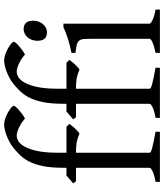

<svg xmlns="http://www.w3.org/2000/svg" viewBox="48 -845 797 933"><g transform="rotate(-90 446.5 -378.5)"><path d="M398.9 -710Q398.9 -706.1 391.8 -698.2Q384.8 -690.4 375 -682.1Q365.2 -673.8 354.7 -666.5Q344.2 -659.2 336.9 -655.8Q325.2 -666 313.2 -673.6Q301.3 -681.2 290.3 -686Q279.3 -690.9 269.8 -693.4Q260.3 -695.8 253.9 -695.8Q241.2 -695.8 226.8 -687.3Q212.4 -678.7 200 -656.2Q187.5 -633.8 179.2 -595.2Q170.9 -556.6 170.9 -496.1V-454.1H296.9L311 -439.9Q306.6 -433.1 300 -425.3Q293.5 -417.5 286.9 -410.6Q280.3 -403.8 273.9 -398.2Q267.6 -392.6 263.2 -390.6Q252 -396.5 231 -402.1Q210 -407.7 170.9 -407.7V-49.8Q170.9 -46.9 176 -43.9Q181.2 -41 193.4 -37.8Q205.6 -34.7 224.9 -30.5Q244.1 -26.4 272.9 -21V0H29.3V-21Q63 -26.9 80.3 -35.4Q97.7 -43.9 97.7 -49.8V-407.7H32.2L22 -421.4L60.1 -454.1H97.7V-469.2Q97.7 -526.9 105.5 -566.2Q113.3 -605.5 126.7 -632.6Q140.1 -659.7 157.7 -678Q175.3 -696.3 194.8 -711.9Q208 -722.7 223.6 -731Q239.3 -739.3 254.6 -745.1Q270 -751 283.9 -753.9Q297.9 -756.8 307.1 -756.8Q322.3 -756.8 338.4 -751Q354.5 -745.1 367.9 -737.5Q381.3 -730 390.1 -722.2Q398.9 -714.4 398.9 -710ZM710 -710Q710 -706.1 702.9 -698.2Q695.8 -690.4 686 -682.1Q676.3 -673.8 665.8 -666.5Q655.3 -659.2 647.9 -655.8Q636.2 -666 624.3 -673.6Q612.3 -681.2 601.3 -686Q590.3 -690.9 580.8 -693.4Q571.3 -695.8 564.9 -695.8Q552.2 -695.8 537.8 -687.3Q523.4 -678.7 511 -656.2Q498.5 -633.8 490.2 -595.2Q481.9 -556.6 481.9 -496.1V-454.1H607.9L622.1 -439.9Q617.7 -433.1 611.1 -425.3Q604.5 -417.5 597.9 -410.6Q591.3 -403.8 585 -398.2Q578.6 -392.6 574.2 -390.6Q563 -396.5 542 -402.1Q521 -407.7 481.9 -407.7V-49.8Q481.9 -46.9 487.1 -43.9Q492.2 -41 504.4 -37.8Q516.6 -34.7 535.9 -30.5Q555.2 -26.4 584 -21V0H340.3V-21Q374 -26.9 391.4 -35.4Q408.7 -43.9 408.7 -49.8V-407.7H343.3L333 -421.4L371.1 -454.1H408.7V-469.2Q408.7 -526.9 416.5 -566.2Q424.3 -605.5 437.7 -632.6Q451.2 -659.7 468.8 -678Q486.3 -696.3 505.9 -711.9Q519 -722.7 534.7 -731Q550.3 -739.3 565.7 -745.1Q581.1 -751 595 -753.9Q608.9 -756.8 618.2 -756.8Q633.3 -756.8 649.4 -751Q665.5 -745.1 679 -737.5Q692.4 -730 701.2 -722.2Q710 -714.4 710 -710ZM656.2 0V-21Q689.5 -27.8 707 -35.9Q724.6 -43.9 724.6 -50.8V-327.1Q724.6 -352.1 723.6 -367.4Q722.7 -382.8 716.3 -391.4Q710 -399.9 696 -403.8Q682.1 -407.7 656.2 -410.2V-429.7Q671.4 -432.6 688.2 -436.8Q705.1 -440.9 721.7 -446Q738.3 -451.2 753.4 -457Q768.6 -462.9 781.2 -468.8H797.9V-50.8Q797.9 -44.9 814.2 -36.4Q830.6 -27.8 866.2 -21V0ZM812.5 -615.7Q812.5 -602.1 808.1 -589.8Q803.7 -577.6 796.1 -568.6Q788.6 -559.6 778.3 -554.2Q768.1 -548.8 755.9 -548.8Q733.9 -548.8 724.4 -561Q714.8 -573.2 714.8 -595.7Q714.8 -609.4 719.2 -621.6Q723.6 -633.8 731.4 -642.8Q739.3 -651.9 749.3 -657Q759.3 -662.1 771 -662.1Q812.5 -662.1 812.5 -615.7Z"/></g></svg>

Font: Noto Serif Devanagari
Style: Regular
Weight: 400
Designer: Monotype Design Team
Foundry: Monotype Imaging Inc.
Version: Version 1.01